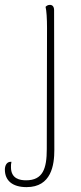

<svg xmlns="http://www.w3.org/2000/svg" viewBox="-75 -532 333 788"><path d="M34 236C136 236 148 145 148 83L147 -490C147 -504 141 -512 130 -512C121 -512 116 -508 112 -504C116 -488 118 -455 118 -417L117 80C117 160 101 208 32 208C7 208 -30 202 -30 154C-30 147 -30 140 -28 132H-31C-49 132 -55 150 -55 164C-55 209 -24 236 34 236Z"/></svg>

Font: Arima Koshi Thin
Style: Regular
Weight: 250
Designer: Joana Correia and Natanael Gama
Foundry: NDISCOVER
Version: Version 1.019;PS 001.019;hotconv 1.0.88;makeotf.lib2.5.64775